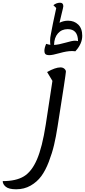

<svg xmlns="http://www.w3.org/2000/svg" viewBox="-149 -1025 624 1410"><path d="M177 -651Q177 -673 190 -703Q193 -702 199 -700.5Q205 -699 210.5 -697.5Q216 -696 221 -696Q219 -708 219 -727Q219 -749 224 -771Q236 -839 264 -966L243 -987Q266 -1005 292 -1005Q316 -1005 316 -979Q316 -976 312.5 -960.5Q309 -945 301 -913Q293 -881 288 -858Q318 -873 351 -873Q396 -873 425.5 -844.5Q455 -816 455 -762Q455 -703 404 -648Q396 -650 378 -650Q342 -650 289 -635Q236 -620 214 -620Q192 -620 184.5 -628Q177 -636 177 -651ZM348 -811Q304 -811 276.5 -780Q249 -749 248 -695Q283 -697 332 -711.5Q381 -726 401 -726Q415 -726 424 -723Q423 -811 348 -811ZM-30 365Q-84 365 -106.5 346.5Q-129 328 -129 305Q-31 305 26.5 270Q84 235 122.5 146Q161 57 187 -110Q219 -316 236 -431L197 -496Q257 -530 295 -530Q313 -530 324 -520Q335 -510 335 -499Q335 -482 274 -97Q262 -20 248 39.5Q234 99 209.5 163Q185 227 154 269Q123 311 76 338Q29 365 -30 365Z"/></svg>

Font: Lemonada Light
Style: Regular
Weight: 300
Designer: Mohamed Gaber (Arabic), Eduardo Tunni (Latin)
Foundry: Kief Type Foundry
Version: Version 4.004